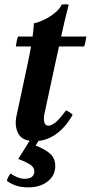

<svg xmlns="http://www.w3.org/2000/svg" viewBox="-20 -626 412 872"><path d="M52 -415Q53 -423 55.5 -437Q58 -451 62 -460H372Q371 -453 368.5 -438.5Q366 -424 362 -415ZM280 -125Q288 -121 295.5 -116.5Q303 -112 310 -105Q277 -46 232.5 -15.5Q188 15 138 15Q81 15 63 -19.5Q45 -54 55 -100L100 -310Q108 -346 115 -382Q122 -418 127 -452.5Q132 -487 134 -520Q157 -525 182.5 -537.5Q208 -550 229.5 -567.5Q251 -585 260 -605Q277 -608 292 -605Q271 -523 256 -452.5Q241 -382 225 -310L182 -110Q177 -85 181.5 -70Q186 -55 200 -55Q213 -55 232 -70Q251 -85 280 -125ZM28 162Q45 174 61 180Q77 186 91 186Q114 186 125 177Q136 168 136 152Q136 135 119 123Q102 111 63 96L123 0H163L142 35Q186 52 208.5 73Q231 94 231 128Q231 171 196.5 198Q162 225 109 225Q78 225 54.5 217.5Q31 210 11 195Q13 187 17 179Q21 171 28 162Z"/></svg>

Font: Poltawski Nowy
Style: Bold Italic
Weight: 700
Italic angle: -12°
Designer: Adam Pótawski, Mateusz Machalski, Borys Kosmynka, Ania Wieluska
Foundry: Capitalics.wtf
Version: Version 1.001;gftools[0.9.25]